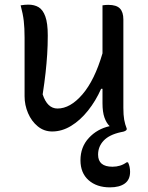

<svg xmlns="http://www.w3.org/2000/svg" viewBox="-20 -556 640 828"><path d="M102 -536Q128 -536 146.5 -525Q165 -514 175.5 -485Q186 -456 186 -403Q186 -360 183.5 -321.5Q181 -283 176.5 -242Q172 -201 164 -149Q184 -88 228 -88Q283 -88 335.5 -149Q388 -210 422 -326V-533Q429 -534 434.5 -534.5Q440 -535 447 -535Q482 -535 497 -519.5Q512 -504 512 -472V-91Q512 -60 515.5 -40Q519 -20 527 0Q526 0 525 0L527 2Q525 6 519.5 9Q514 12 501 14Q451 25 427 50.5Q403 76 403 111Q403 163 465 163Q500 163 526 144H532Q541 162 541 185Q541 219 518 235.5Q495 252 454 252Q397 252 362 221Q327 190 327 135Q327 78 363 39Q399 0 453 -12Q439 -25 430.5 -49Q422 -73 422 -111V-173H416Q393 -121 359.5 -79Q326 -37 286.5 -13Q247 11 205 11Q170 11 143 -11Q116 -33 101 -68Q86 -103 86 -141V-394Q86 -435 82.5 -465.5Q79 -496 69 -533Q87 -536 102 -536Z"/></svg>

Font: Recursive Sn Csl St
Style: Regular
Weight: 400
Version: Version 1.079;hotconv 1.0.112;makeotfexe 2.5.65598; ttfautoh